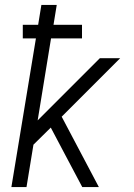

<svg xmlns="http://www.w3.org/2000/svg" viewBox="-20 -755 540 775"><path d="M26 0 125 -600H72V-655H134L147 -735H209L196 -655H311V-600H186L132 -269L383 -520H465L229 -284L379 0H312L241 -134L185 -240L115 -171L87 0Z"/></svg>

Font: Iosevka SS04 Light
Style: Italic
Weight: 300
Italic angle: -9°
Monospace: yes
Designer: Belleve Invis
Foundry: Belleve Invis
Version: Version 19.0.0; ttfautohint (v1.8.4)